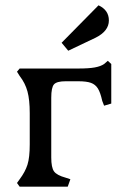

<svg xmlns="http://www.w3.org/2000/svg" viewBox="-20 -703 459 723"><path d="M44 -14 54 -28Q75 -56 83.5 -83Q92 -110 92 -159V-277Q92 -327 83.5 -358.5Q75 -390 54 -417L44 -433L54 -445H276Q314 -445 336.5 -449Q359 -453 372 -462L386 -474L399 -462V-313L372 -305L365 -323Q358 -355 348.5 -370Q339 -385 322.5 -391Q306 -397 275 -397H227Q194 -397 183.5 -385.5Q173 -374 173 -335V-110Q173 -72 183.5 -57.5Q194 -43 227 -34L245 -28L235 0H54ZM212 -542 351 -683Q390 -665 390 -626Q390 -586 340 -561L237 -512Z"/></svg>

Font: Kurale
Style: Regular
Weight: 400
Designer: Eduardo Rodriguez Tunni
Foundry: Eduardo Rodriguez Tunni
Version: Version 2.000